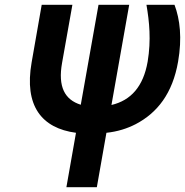

<svg xmlns="http://www.w3.org/2000/svg" viewBox="-20 -548 773 801"><path d="M297 6 257 233H384L424 6C471 1 511 -12 546 -30C636 -77 700 -158 723 -291C740 -389 731 -467 708 -528H591C603 -458 611 -381 596 -291C578 -187 526 -129 445 -110L519 -528H391L317 -111C250 -132 221 -186 239 -286L282 -528H154L112 -288C80 -106 154 -13 297 6Z"/></svg>

Font: Asimov
Style: NarIt
Weight: 500
Designer: Google
Version: Version 2.000980; 2014